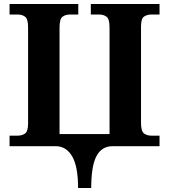

<svg xmlns="http://www.w3.org/2000/svg" viewBox="-20 -734 849 964"><path d="M372 210Q372 101 342 50.5Q312 0 260 0H28V-53H70Q90 -53 105.5 -63.5Q121 -74 121 -114V-596Q121 -639 106 -650Q91 -661 70 -661H28V-714H373V-661H330Q309 -661 294 -650Q279 -639 279 -596V-61H530V-596Q530 -639 515 -650Q500 -661 479 -661H436V-714H781V-661H739Q719 -661 703.5 -651Q688 -641 688 -601V-118Q688 -75 703 -64Q718 -53 739 -53H781V0H545Q491 0 464.5 49.5Q438 99 438 210Z"/></svg>

Font: NotoSerif-Bold
Style: Regular
Weight: 700
Designer: Monotype Design Team
Foundry: Monotype Imaging Inc.
Version: Version 2.007; ttfautohint (v1.8) -l 8 -r 50 -G 200 -x 14 -D